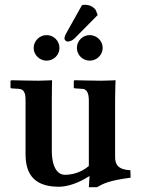

<svg xmlns="http://www.w3.org/2000/svg" viewBox="-20 -772 590 804"><path d="M462 -115V-354C462 -395 464 -436 464 -436C464 -436 425 -434 404 -434C377 -434 293 -436 293 -436L289 -434V-404L293 -402L324 -400C342 -400 352 -384 352 -352V-77C315 -45 273 -40 251 -40C230 -40 197 -58 197 -142V-354C197 -391 198 -436 198 -436C198 -436 154 -434 140 -434C108 -434 29 -436 29 -436L24 -434V-404L27 -402L58 -400C81 -399 87 -382 87 -352V-128C87 -58 110 10 226 10C263 10 308 -5 355 -35L352 12H386C412 -3 436 -16 527 -28L526 -59C472 -62 462 -85 462 -115ZM323 -750 257 -632C252 -624 250 -616 250 -610C250 -605 257 -598 263 -598C271 -598 282 -601 293 -612L389 -709L381 -730C375 -739 360 -752 336 -752C332 -752 325 -751 323 -750ZM121 -571C121 -542 146 -518 175 -518C205 -518 229 -542 229 -571C229 -601 205 -625 175 -625C146 -625 121 -601 121 -571ZM302 -571C302 -542 326 -518 356 -518C385 -518 410 -542 410 -571C410 -601 385 -625 356 -625C326 -625 302 -601 302 -571Z"/></svg>

Font: Libertinus Serif Semibold
Style: Regular
Weight: 600
Designer: Philipp H. Poll, Khaled Hosny
Foundry: Caleb Maclennan
Version: Version 7.050;RELEASE